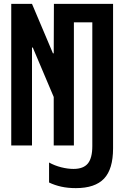

<svg xmlns="http://www.w3.org/2000/svg" viewBox="-20 -750 640 990"><path d="M371 220Q330 220 296 212.5Q262 205 233 191V88Q262 104 295.5 112.5Q329 121 359 121Q410 121 433 93Q456 65 456 3V-635H361V0H257V-250L149 -505H145V0H38V-730H145L253 -475H257L258 -730H563V15Q563 122 516.5 171Q470 220 371 220Z"/></svg>

Font: M PLUS Code Latin Expanded Medium
Style: Regular
Weight: 500
Width: 7
Designer: Coji Morishita
Foundry: UNDERFOREST DESIGN
Version: Version 1.002; ttfautohint (v1.8.3)